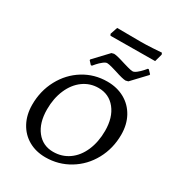

<svg xmlns="http://www.w3.org/2000/svg" viewBox="-188 -901 941 1025"><g transform="rotate(30 282.0 -388.5)"><path d="M47 -200Q47 -285 85 -355.5Q123 -426 188.5 -466.5Q254 -507 334 -507Q394 -507 440.5 -481Q487 -455 513 -407.5Q539 -360 539 -298Q539 -213 500.5 -142.5Q462 -72 395 -31.5Q328 9 248 9Q189 9 143.5 -17Q98 -43 72.5 -90.5Q47 -138 47 -200ZM454 -273Q454 -355 414.5 -404.5Q375 -454 310 -454Q258 -454 216.5 -424Q175 -394 151.5 -340Q128 -286 128 -218Q128 -135 166.5 -86Q205 -37 269 -37Q323 -37 365 -66.5Q407 -96 430.5 -150Q454 -204 454 -273ZM193.8 -559 194.7 -563.8 275.5 -649.4 289.9 -653.2Q307.2 -653.2 361.1 -635.9Q367.8 -634 389.4 -627.7Q411.1 -621.5 421.7 -621.5Q431.3 -621.5 445.7 -633Q460.1 -644.5 471.7 -657.5Q483.2 -670.5 486.1 -674.3H491.8L511.1 -654.2L510.1 -649.4L429.3 -563.8L414 -559.9Q395.7 -559.9 343.8 -577.2Q335.1 -580.1 314 -585.9Q292.8 -591.7 283.2 -591.7Q273.6 -591.7 259.2 -580.1Q244.7 -568.6 233.2 -555.6Q221.7 -542.6 218.8 -538.8H212.1ZM499 -729 363 -728 225 -727 220 -736 235 -781 383 -780Q413 -780 454 -782.5Q495 -785 508 -786L512 -776Z"/></g></svg>

Font: Alegreya SC
Style: Italic
Weight: 400
Italic angle: -7°
Designer: Juan Pablo del Peral
Foundry: Huerta Tipografica
Version: Version 2.007; ttfautohint (v1.6)